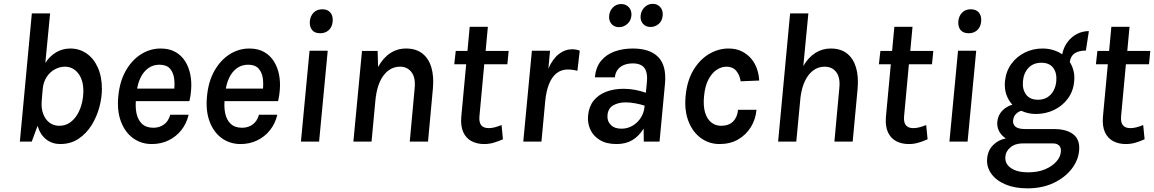

<svg xmlns="http://www.w3.org/2000/svg" viewBox="-20 -756 6161 1025"><path d="M301 13Q259.5 13 227.5 -11.2Q195.5 -35.5 180.5 -84L149.5 0H86L150 -684.5H247.5L222 -420Q246 -457 280.2 -477Q314.5 -497 355.5 -497Q404 -497 442.2 -470.5Q480.5 -444 502.2 -395.5Q524 -347 524 -281Q524 -235.5 510.5 -184.2Q497 -133 469.2 -88.2Q441.5 -43.5 399.5 -15.2Q357.5 13 301 13ZM295.5 -84.5Q329 -84.5 353.2 -101.5Q377.5 -118.5 393.8 -146.5Q410 -174.5 417.5 -207Q425 -239.5 425 -270.5Q425 -329.5 397.2 -364.8Q369.5 -400 326 -400Q299 -400 273 -386Q247 -372 229.2 -345.2Q211.5 -318.5 208 -280.5L202.5 -215.5Q199.5 -177 210.8 -147.5Q222 -118 244.2 -101.2Q266.5 -84.5 295.5 -84.5Z M790.5 13Q734 13 690.8 -18.2Q647.5 -49.5 625.8 -106.8Q604 -164 611.5 -241.5Q619 -321.5 651.5 -378.5Q684 -435.5 732.5 -466.2Q781 -497 838 -497Q884 -497 916.5 -478.5Q949 -460 968.8 -428.5Q988.5 -397 996.2 -357Q1004 -317 1000 -273Q999 -259 996.8 -244.8Q994.5 -230.5 991 -216H682.5L707 -234Q701 -188.5 708.5 -152Q716 -115.5 738.2 -94.8Q760.5 -74 799 -74Q831.5 -74 855.5 -91.5Q879.5 -109 889 -143.5H987Q976 -96.5 948 -61.2Q920 -26 879.5 -6.5Q839 13 790.5 13ZM710 -268 690.5 -283H933.5L909 -269.5Q914 -305.5 909.5 -337.8Q905 -370 886.8 -390.2Q868.5 -410.5 831 -410.5Q796.5 -410.5 770.8 -391.5Q745 -372.5 729.8 -340.2Q714.5 -308 710 -268Z M1264 13Q1207.5 13 1164.2 -18.2Q1121 -49.5 1099.2 -106.8Q1077.5 -164 1085 -241.5Q1092.5 -321.5 1125 -378.5Q1157.5 -435.5 1206 -466.2Q1254.5 -497 1311.5 -497Q1357.5 -497 1390 -478.5Q1422.5 -460 1442.2 -428.5Q1462 -397 1469.8 -357Q1477.5 -317 1473.5 -273Q1472.5 -259 1470.2 -244.8Q1468 -230.5 1464.5 -216H1156L1180.5 -234Q1174.5 -188.5 1182 -152Q1189.5 -115.5 1211.8 -94.8Q1234 -74 1272.5 -74Q1305 -74 1329 -91.5Q1353 -109 1362.5 -143.5H1460.5Q1449.5 -96.5 1421.5 -61.2Q1393.5 -26 1353 -6.5Q1312.5 13 1264 13ZM1183.5 -268 1164 -283H1407L1382.5 -269.5Q1387.5 -305.5 1383 -337.8Q1378.5 -370 1360.2 -390.2Q1342 -410.5 1304.5 -410.5Q1270 -410.5 1244.2 -391.5Q1218.5 -372.5 1203.2 -340.2Q1188 -308 1183.5 -268Z M1689.5 -578.5Q1660.5 -578.5 1646.2 -595.5Q1632 -612.5 1634 -642Q1636.5 -670.5 1654.2 -688.5Q1672 -706.5 1700.5 -706.5Q1729 -706.5 1743.8 -689Q1758.5 -671.5 1756 -642Q1753.5 -612 1735.2 -595.2Q1717 -578.5 1689.5 -578.5ZM1586.5 0 1632.5 -485H1729.5L1683.5 0Z M1866.5 0 1912.5 -484H1996L1998.5 -398.5Q2025 -447 2063 -472Q2101 -497 2147.5 -497Q2201 -497 2234.8 -470.5Q2268.5 -444 2282.8 -396.2Q2297 -348.5 2291 -283L2265 0H2167.5L2193.5 -283Q2199.5 -341 2177 -370.5Q2154.5 -400 2115.5 -400Q2063.5 -400 2028 -353.8Q1992.5 -307.5 1984 -219L1963.5 0Z M2564.5 13Q2526.5 13 2497.2 -2.5Q2468 -18 2453.2 -50.2Q2438.5 -82.5 2442.5 -132L2470.5 -432.5L2491 -413H2405L2413 -484H2498L2473.5 -461.5L2487.5 -613H2584.5L2570.5 -461.5L2550 -484H2695.5L2688.5 -413H2542.5L2567 -432.5L2539.5 -135.5Q2536.5 -103 2549 -87.5Q2561.5 -72 2589 -72Q2603.5 -72 2620 -76Q2636.5 -80 2657.5 -88.5L2665 -12.5Q2639.5 -1 2615.2 6Q2591 13 2564.5 13Z M2773.5 0 2819.5 -485H2916.5L2907.5 -390Q2931 -442.5 2963.8 -467.8Q2996.5 -493 3035 -493Q3044.5 -493 3054.8 -491.2Q3065 -489.5 3075 -485.5L3062.5 -378Q3050 -381.5 3036.8 -383.2Q3023.5 -385 3011.5 -385Q2976.5 -385 2951.2 -365Q2926 -345 2910.8 -306.8Q2895.5 -268.5 2890.5 -214L2870.5 0Z M3271.5 13Q3217.5 13 3182.2 -8.5Q3147 -30 3131.2 -65Q3115.5 -100 3119.5 -140Q3124 -187 3148.8 -218.2Q3173.5 -249.5 3215 -265.8Q3256.5 -282 3309 -282Q3341 -282 3370.8 -276.2Q3400.5 -270.5 3428 -261L3433 -312Q3439 -366.5 3421 -392Q3403 -417.5 3358 -417.5Q3331.5 -417.5 3310.8 -409Q3290 -400.5 3277.5 -384Q3265 -367.5 3262.5 -343H3156Q3161 -398.5 3189.5 -432.2Q3218 -466 3262 -481.5Q3306 -497 3358 -497Q3450 -497 3494.5 -451Q3539 -405 3530 -308.5L3501 0H3417Q3416.5 -17.5 3416.5 -34.8Q3416.5 -52 3416 -69.5Q3390.5 -28.5 3355.5 -7.8Q3320.5 13 3271.5 13ZM3297.5 -69Q3330 -69 3357 -84.8Q3384 -100.5 3401.5 -128.2Q3419 -156 3421.5 -192Q3398.5 -199.5 3371.2 -204.5Q3344 -209.5 3320 -209.5Q3282 -209.5 3254 -193.8Q3226 -178 3223 -140Q3220.5 -110 3240.5 -89.5Q3260.5 -69 3297.5 -69ZM3285.5 -611Q3259 -611 3244.2 -628.5Q3229.5 -646 3232 -672Q3234 -697.5 3251.8 -716Q3269.5 -734.5 3297 -734.5Q3320.5 -734.5 3336.5 -718Q3352.5 -701.5 3351 -674Q3348.5 -645 3328.8 -628Q3309 -611 3285.5 -611ZM3453 -612Q3427.5 -612 3412.5 -629.2Q3397.5 -646.5 3400 -672.5Q3402 -697.5 3420.2 -716.5Q3438.5 -735.5 3465 -735.5Q3488.5 -735.5 3504 -719Q3519.5 -702.5 3518 -674.5Q3515.5 -644 3496.2 -628Q3477 -612 3453 -612Z M3821 13Q3766.5 13 3722.8 -18.2Q3679 -49.5 3656 -107Q3633 -164.5 3640 -242Q3647.5 -324 3681.2 -380.8Q3715 -437.5 3764.5 -467.2Q3814 -497 3869 -497Q3909.5 -497 3939.5 -482.2Q3969.5 -467.5 3990 -443.2Q4010.5 -419 4021 -388.5Q4031.5 -358 4033 -326L3934 -322Q3929 -356 3910.2 -378Q3891.5 -400 3858.5 -400Q3831 -400 3805.5 -383Q3780 -366 3761.8 -331.2Q3743.5 -296.5 3738.5 -242Q3733.5 -191 3744 -155.8Q3754.5 -120.5 3777 -102.5Q3799.5 -84.5 3829.5 -84.5Q3870.5 -84.5 3893.5 -107.2Q3916.5 -130 3920 -170H4018.5Q4014 -119 3988.5 -77.5Q3963 -36 3920.5 -11.5Q3878 13 3821 13Z M4134 0 4198 -684.5H4295.5L4268.5 -403.5Q4295 -449.5 4332.5 -473.2Q4370 -497 4415 -497Q4468 -497 4501.8 -470.5Q4535.5 -444 4549.8 -396Q4564 -348 4558.5 -283L4532 0H4434.5L4460.5 -283Q4467 -341 4444.8 -370.5Q4422.5 -400 4382.5 -400Q4350 -400 4323.5 -381.5Q4297 -363 4278.8 -326.8Q4260.5 -290.5 4253.5 -237L4231 0Z M4831.5 13Q4793.5 13 4764.2 -2.5Q4735 -18 4720.2 -50.2Q4705.5 -82.5 4709.5 -132L4737.5 -432.5L4758 -413H4672L4680 -484H4765L4740.5 -461.5L4754.5 -613H4851.5L4837.5 -461.5L4817 -484H4962.5L4955.5 -413H4809.5L4834 -432.5L4806.5 -135.5Q4803.5 -103 4816 -87.5Q4828.5 -72 4856 -72Q4870.5 -72 4887 -76Q4903.5 -80 4924.5 -88.5L4932 -12.5Q4906.5 -1 4882.2 6Q4858 13 4831.5 13Z M5151.5 -578.5Q5122.5 -578.5 5108.2 -595.5Q5094 -612.5 5096 -642Q5098.5 -670.5 5116.2 -688.5Q5134 -706.5 5162.5 -706.5Q5191 -706.5 5205.8 -689Q5220.5 -671.5 5218 -642Q5215.5 -612 5197.2 -595.2Q5179 -578.5 5151.5 -578.5ZM5048.5 0 5094.5 -485H5191.5L5145.5 0Z M5464.5 249.5Q5397 249.5 5347 228.2Q5297 207 5271.2 170.2Q5245.5 133.5 5250 88.5Q5254 46.5 5281.8 18.5Q5309.5 -9.5 5349.5 -17Q5325 -33.5 5313.5 -56Q5302 -78.5 5304 -105Q5307 -139.5 5329.2 -163.5Q5351.5 -187.5 5384.5 -197Q5363 -220.5 5352.2 -251.8Q5341.5 -283 5345 -322Q5350.5 -375.5 5379 -414.8Q5407.5 -454 5451.2 -475.5Q5495 -497 5545 -497Q5576 -497 5602.8 -488.8Q5629.5 -480.5 5650.5 -466Q5658 -503.5 5678.8 -531.2Q5699.5 -559 5729 -574.5Q5758.5 -590 5793 -590L5777 -486Q5739.5 -486 5717.5 -471.5Q5695.5 -457 5691 -425Q5704.5 -404 5711 -378.2Q5717.5 -352.5 5714.5 -322Q5710 -269.5 5681.2 -230.2Q5652.5 -191 5607.5 -169.2Q5562.5 -147.5 5509.5 -147.5Q5490 -147.5 5470 -151.8Q5450 -156 5432.5 -164.5Q5416.5 -160.5 5403.8 -147.5Q5391 -134.5 5388.5 -114Q5386 -93 5400.8 -80Q5415.5 -67 5455 -67H5607.5Q5674 -67 5710 -38.8Q5746 -10.5 5741 47Q5737 98.5 5701.8 144.8Q5666.5 191 5605.8 220.2Q5545 249.5 5464.5 249.5ZM5468.5 164Q5521 164 5559.2 147.8Q5597.5 131.5 5619.5 106.5Q5641.5 81.5 5643.5 54Q5645.5 32.5 5634.2 21Q5623 9.5 5600 9.5H5440.5Q5399.5 9.5 5374 30.8Q5348.5 52 5347 83Q5345 120 5378.2 142Q5411.5 164 5468.5 164ZM5521.5 -223.5Q5551 -223.5 5571.8 -236.8Q5592.5 -250 5604.5 -272.2Q5616.5 -294.5 5619 -322Q5623 -367 5602.5 -394Q5582 -421 5539.5 -421Q5496 -421 5470.2 -393.2Q5444.5 -365.5 5441 -322Q5437 -280.5 5457.2 -252Q5477.5 -223.5 5521.5 -223.5Z M5990 13Q5952 13 5922.8 -2.5Q5893.5 -18 5878.8 -50.2Q5864 -82.5 5868 -132L5896 -432.5L5916.5 -413H5830.5L5838.5 -484H5923.5L5899 -461.5L5913 -613H6010L5996 -461.5L5975.5 -484H6121L6114 -413H5968L5992.5 -432.5L5965 -135.5Q5962 -103 5974.5 -87.5Q5987 -72 6014.5 -72Q6029 -72 6045.5 -76Q6062 -80 6083 -88.5L6090.5 -12.5Q6065 -1 6040.8 6Q6016.5 13 5990 13Z"/></svg>

Font: Karla SemiBold
Style: Italic
Weight: 600
Italic angle: -8°
Designer: Jonathan Pinhorn
Version: Version 2.004;gftools[0.9.33]